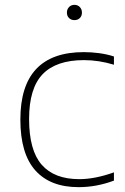

<svg xmlns="http://www.w3.org/2000/svg" viewBox="-20 -763 515 792"><path d="M64 -270Q64 -548 326 -548Q358 -548 390.5 -543.5Q423 -539 450 -530V-496Q388 -515 326 -515Q212 -515 156 -457Q100 -399 100 -272Q100 -143 152 -83.5Q204 -24 307 -24Q371.5 -24 450 -52V-18Q378 9 304 9Q187.5 9 125.8 -60Q64 -129 64 -270ZM256 -711Q256 -725 264.8 -734Q273.5 -743 287 -743Q300.5 -743 309.2 -734Q318 -725 318 -711Q318 -697 309.2 -688.5Q300.5 -680 287 -680Q273.5 -680 264.8 -688.5Q256 -697 256 -711Z"/></svg>

Font: Encode Sans Expanded Thin
Style: Regular
Weight: 250
Width: 7
Designer: Multiple Designers
Foundry: Impallari Type
Version: Version 2.000